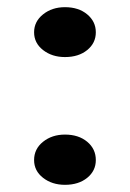

<svg xmlns="http://www.w3.org/2000/svg" viewBox="-20 -502 362 535"><path d="M161 -343Q125 -343 100 -362.5Q75 -382 75 -412Q75 -442 100 -462Q125 -482 161 -482Q199 -482 223 -462Q247 -442 247 -412Q247 -382 223 -362.5Q199 -343 161 -343ZM161 13Q125 13 100 -6.5Q75 -26 75 -56Q75 -87 100 -107Q125 -127 161 -127Q199 -127 223 -107Q247 -87 247 -56Q247 -26 223 -6.5Q199 13 161 13Z"/></svg>

Font: BioRhyme Medium
Style: Regular
Weight: 500
Designer: Aoife Mooney
Foundry: Aoife Mooney Type
Version: Version 1.600;gftools[0.9.33]